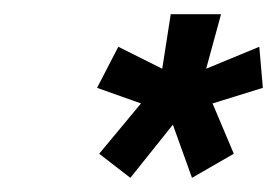

<svg xmlns="http://www.w3.org/2000/svg" viewBox="-20 -737 391 271"><path d="M120 -520 179 -591 117 -613 147 -671 209 -640 221 -717H292L271 -640L346 -671L351 -613L280 -591L310 -520L251 -486L224 -561L164 -486Z"/></svg>

Font: Raleway-v4020
Style: Bold Italic
Weight: 700
Italic angle: -12°
Designer: Matt McInerney, Pablo Impallari, Rodrigo Fuenzalida
Foundry: Matt McInerney, Pablo Impallari, Rodrigo Fuenzalida
Version: Version 4.020;PS 004.020;hotconv 1.0.88;makeotf.lib2.5.64775